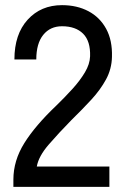

<svg xmlns="http://www.w3.org/2000/svg" viewBox="-20 -726 487 746"><path d="M32 0V-28Q32 -102 74.5 -170Q117 -238 198 -315Q232 -348 261.5 -380.5Q291 -413 310 -445Q329 -477 330 -507Q332 -566 303 -595Q274 -624 221 -624Q175 -624 148 -590.5Q121 -557 121 -495H36Q36 -593 87.5 -649.5Q139 -706 221 -706Q279 -706 323.5 -682.5Q368 -659 392.5 -614Q417 -569 415 -505Q414 -458 392 -417.5Q370 -377 335 -339Q300 -301 257 -259Q209 -210 169.5 -164.5Q130 -119 123 -79H405V0Z"/></svg>

Font: Zen Kaku Gothic New Medium
Style: Regular
Weight: 500
Designer: Yoshimichi Ohira
Foundry: Positype
Version: Version 1.002